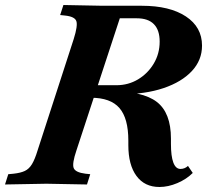

<svg xmlns="http://www.w3.org/2000/svg" viewBox="-61 -733 826 766"><path d="M575 13Q516 13 483.5 -31Q451 -75 451 -154V-172Q451 -261 415.5 -302Q380 -343 302 -343H283L297 -393H403Q451 -393 490 -416.5Q529 -440 552.5 -479.5Q576 -519 576 -567Q576 -613 553 -636.5Q530 -660 485 -660H417L244 -133Q226 -80 233 -62.5Q240 -45 280 -40L299 -38L286 3L124 0L-41 3L-28 -38L-7 -40Q21 -43 38 -51Q55 -59 66.5 -78Q78 -97 89 -133L233 -577Q250 -631 243.5 -649Q237 -667 198 -671L179 -673L192 -713L349 -710H373H505Q616 -710 680.5 -667.5Q745 -625 745 -551Q745 -493 704.5 -449.5Q664 -406 591.5 -381.5Q519 -357 422 -357H405L374 -370Q508 -370 564.5 -326.5Q621 -283 621 -180V-159Q621 -110 630.5 -84.5Q640 -59 659 -59Q676 -59 689 -71L708 -43Q683 -18 646.5 -2.5Q610 13 575 13Z"/></svg>

Font: Baskervville
Style: Bold Italic
Weight: 700
Italic angle: -18°
Version: Version 1.100